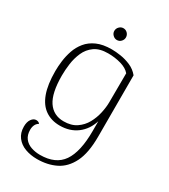

<svg xmlns="http://www.w3.org/2000/svg" viewBox="-214 -752 959 1090"><g transform="rotate(30 265.5 -206.5)"><path d="M210 238Q168 238 132.5 225Q97 212 75.5 184Q54 156 54 115Q54 84 67 66Q80 48 97 48Q113 48 121 59Q107 67 100.5 81Q94 95 94 113Q94 147 110.5 168.5Q127 190 154.5 199.5Q182 209 213 209Q315 209 360 143.5Q405 78 405 -58Q405 -72 405 -88.5Q405 -105 405 -122Q386 -61 339.5 -26Q293 9 227 9Q172 9 132 -18.5Q92 -46 71.5 -102.5Q51 -159 51 -247Q51 -278 55.5 -313.5Q60 -349 72 -384.5Q84 -420 108 -449.5Q132 -479 171 -496.5Q210 -514 268 -514Q294 -514 327 -509Q360 -504 392.5 -490Q425 -476 448 -448V-46Q448 61 417 123Q386 185 332.5 211.5Q279 238 210 238ZM234 -23Q284 -23 317 -45.5Q350 -68 369 -102.5Q388 -137 396.5 -176Q405 -215 405 -247L406 -437Q386 -461 346.5 -472.5Q307 -484 261 -484Q206 -484 173 -460.5Q140 -437 123.5 -399.5Q107 -362 101.5 -321Q96 -280 96 -244Q96 -129 131.5 -76Q167 -23 234 -23ZM265 -574Q250 -574 238.5 -585.5Q227 -597 227 -612Q227 -628 238.5 -639.5Q250 -651 265 -651Q281 -651 292 -639.5Q303 -628 303 -612Q303 -597 292 -585.5Q281 -574 265 -574Z"/></g></svg>

Font: Arima ExtraLight
Style: Regular
Weight: 250
Designer: Joana Correia and Natanael Gama
Foundry: NDISCOVER
Version: Version 1.101;gftools[0.9.23]